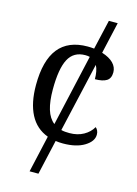

<svg xmlns="http://www.w3.org/2000/svg" viewBox="-135 -786 763 1066"><g transform="rotate(15 246.0 -253.5)"><path d="M241.2 6.8 195.8 207H145L192.9 -4.9Q124 -30.3 89.6 -96.4Q55.2 -162.6 55.2 -265.1Q55.2 -406.2 110.8 -476.1Q166.5 -545.9 277.8 -545.9Q287.1 -545.9 296.1 -545.4Q305.2 -544.9 314.9 -543.9L354 -713.9H404.8L363.8 -533.2Q407.2 -519.5 429.7 -496.6Q452.1 -473.6 452.1 -443.8Q452.1 -409.2 429.7 -395Q407.2 -380.9 362.8 -380.9Q362.8 -403.8 359.1 -423.8Q355.5 -443.8 347.2 -459L255.9 -60.1Q266.6 -57.1 278.6 -56.2Q290.5 -55.2 303.2 -55.2Q349.6 -55.2 384.3 -74.7Q418.9 -94.2 436 -125Q443.4 -119.1 448.2 -109.4Q453.1 -99.6 453.1 -85.9Q453.1 -47.4 406.5 -18.8Q359.9 9.8 283.2 9.8Q261.7 9.8 241.2 6.8ZM210 -82 303.2 -493.2Q292 -496.1 277.8 -496.1Q210.4 -496.1 181.2 -440.2Q151.9 -384.3 151.9 -266.1Q151.9 -197.3 165.8 -151.6Q179.7 -106 210 -82Z"/></g></svg>

Font: Droid Serif
Style: Regular
Weight: 400
Designer: Monotype Design team
Foundry: Monotype Imaging Inc.
Version: Version 1.03